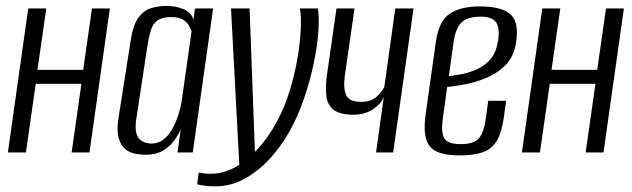

<svg xmlns="http://www.w3.org/2000/svg" viewBox="-20 -524 2172 660"><path d="M7.1 0 77.1 -495H139.1L108.8 -283.8H265.9L296.2 -495H357.6L287.6 0H226.2L259.8 -235.9H102.8L69.1 0Z M480.3 8Q466.1 8 447.1 4.9Q428.1 1.8 412.2 -10.1Q396.2 -22 388.3 -48.1Q380.4 -74.2 387.7 -121L429.5 -386Q437.9 -440.7 457.4 -465.5Q476.9 -490.3 502.2 -496.9Q527.5 -503.6 552.6 -503.6Q585.5 -503.6 611.8 -492.1Q638.2 -480.5 645.2 -456.2L650.2 -495H712.6L642.6 0H590L601.5 -79.8Q593.5 -61.3 578.8 -41Q564.1 -20.7 540.3 -6.3Q516.4 8 480.3 8ZM500.5 -30.4Q522.9 -30.4 539.7 -42.8Q556.5 -55.2 568.3 -74.2Q580.1 -93.2 587.8 -114.2Q595.5 -135.2 599.7 -152.7Q603.9 -170.2 604.9 -179.3L638.6 -417.1Q636.6 -422.4 631 -433.7Q625.5 -445 611.4 -455.1Q597.4 -465.3 567.8 -465.3Q537 -465.3 521.1 -453.4Q505.2 -441.6 498.8 -420.8Q492.4 -399.9 487.6 -371.8L447.9 -110.9Q444.1 -83.5 448.6 -67Q453.1 -50.4 462.6 -42.9Q472.2 -35.4 482.6 -32.9Q493.1 -30.4 500.5 -30.4Z M719.8 116.6Q702.1 116.6 685.8 114.7Q669.5 112.8 657.7 109.4L663.1 68.7Q671.2 70.7 680.8 72Q690.3 73.3 703.4 73.3Q753.5 73.3 799.2 44.6Q844.8 16 883.3 -32.2Q921.9 -80.4 948 -138.5Q968.3 -182.9 983.1 -236.8Q998 -290.7 1006.2 -346.1Q1014.4 -401.4 1014.4 -449.4Q1014.4 -464.8 1013.4 -476.5Q1012.4 -488.1 1010.4 -495H1072.4Q1075.7 -477.3 1075.7 -452.3Q1075.7 -401.1 1064.7 -338.5Q1053.7 -276 1034.2 -213.1Q1014.8 -150.2 988.8 -97.9Q959.8 -39.4 918.2 9.4Q876.7 58.2 826.5 87.4Q776.4 116.6 719.8 116.6ZM803.3 55.3 774.1 -495H838L857.5 30.7Z M1272.7 0 1299.4 -190.3Q1288 -164.6 1260.2 -147.1Q1232.5 -129.7 1195.5 -129.7Q1148 -129.7 1126.7 -146.7Q1105.4 -163.7 1101.8 -193.9Q1098.2 -224.1 1103.5 -263.5L1136.7 -495H1198.7L1165.1 -262.4Q1159.5 -219.2 1170.2 -196.5Q1180.8 -173.9 1222.3 -173.9Q1254.7 -173.9 1274 -191.1Q1293.2 -208.3 1301.2 -225.3L1338.8 -495H1401.5L1331.5 0Z M1559.6 10.2Q1512.3 10.2 1483.7 -1.8Q1455.1 -13.7 1445.3 -44.6Q1435.5 -75.5 1443.4 -133.1L1478.4 -381.5Q1488.7 -452 1526.3 -477Q1564 -502 1629 -502Q1708.5 -502 1737.6 -472Q1766.7 -442 1752.2 -367.9Q1743.3 -323.9 1714.5 -296.8Q1685.8 -269.7 1648.3 -254.8Q1610.9 -239.8 1575.1 -233.5Q1539.4 -227.1 1517.2 -225L1502.5 -119.1Q1495.2 -68.5 1507.3 -48.5Q1519.3 -28.6 1563.5 -28.6Q1607.8 -28.6 1625.6 -47.8Q1643.3 -67.1 1650.2 -117.7L1658.3 -177.6H1719.7L1712.7 -125.6Q1705.5 -71.2 1688.8 -41.9Q1672.1 -12.6 1641.2 -1.2Q1610.2 10.2 1559.6 10.2ZM1523.1 -262.3Q1542.8 -264.4 1568.5 -269.5Q1594.2 -274.5 1619.4 -286Q1644.5 -297.5 1663.5 -317.5Q1682.5 -337.6 1689 -369Q1699.6 -413.8 1689.2 -440.2Q1678.8 -466.7 1631.7 -466.7Q1588 -466.7 1566.9 -447.2Q1545.8 -427.6 1538.6 -375.8Z M1774.1 0 1844.1 -495H1906.1L1875.8 -283.8H2032.9L2063.2 -495H2124.6L2054.6 0H1993.2L2026.8 -235.9H1869.8L1836.1 0Z"/></svg>

Font: Alumni Sans SC Thin
Style: Italic
Weight: 100
Italic angle: -8°
Designer: Robert E. Leuschke
Foundry: Robert E. Leuschke
Version: Version 1.016